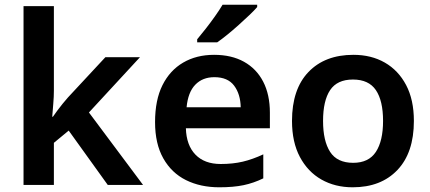

<svg xmlns="http://www.w3.org/2000/svg" viewBox="-20 -786 1827 816"><path d="M209 -401Q209 -375 206.5 -346Q204 -317 202 -290H205Q213 -302 224 -316.5Q235 -331 246.5 -345.5Q258 -360 269 -372L428 -543H575L358 -308L588 0H438L272 -231L209 -179V0H80V-760H209Z M890 -553Q964 -553 1017 -523.5Q1070 -494 1098.5 -439Q1127 -384 1127 -307V-241H770Q772 -169 810.5 -129Q849 -89 918 -89Q970 -89 1012 -99Q1054 -109 1099 -130V-28Q1058 -8 1015 1Q972 10 912 10Q832 10 770.5 -20.5Q709 -51 674 -113Q639 -175 639 -267Q639 -361 670.5 -424Q702 -487 758.5 -520Q815 -553 890 -553ZM891 -458Q841 -458 810 -426Q779 -394 773 -330H1003Q1002 -386 975 -422Q948 -458 891 -458ZM1073 -756Q1061 -742 1040 -722Q1019 -702 994.5 -680Q970 -658 946 -638.5Q922 -619 903 -606H818V-619Q834 -638 854 -663.5Q874 -689 893.5 -716.5Q913 -744 926 -766H1073Z M1739 -272Q1739 -137 1669 -63.5Q1599 10 1479 10Q1404 10 1346 -23Q1288 -56 1254.5 -119Q1221 -182 1221 -272Q1221 -407 1291 -480Q1361 -553 1482 -553Q1558 -553 1615.5 -520Q1673 -487 1706 -424.5Q1739 -362 1739 -272ZM1353 -272Q1353 -187 1383 -140.5Q1413 -94 1481 -94Q1547 -94 1577.5 -140.5Q1608 -187 1608 -272Q1608 -358 1577.5 -403Q1547 -448 1480 -448Q1413 -448 1383 -403Q1353 -358 1353 -272Z"/></svg>

Font: Noto Sans Nag Mundari SemiBold
Style: Regular
Weight: 600
Version: Version 1.000